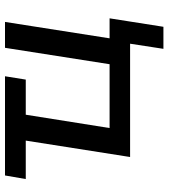

<svg xmlns="http://www.w3.org/2000/svg" viewBox="26 -554 658 749"><g transform="rotate(-90 354.5 -179.0)"><path d="M539 130 559 0H117L181 -407H31L45 -488H432L419 -407H282L230 -80H479L543 -488H644L580 -80H658L625 130Z"/></g></svg>

Font: Nunito Sans 12pt SemiBold
Style: Italic
Weight: 600
Italic angle: -9°
Designer: Vernon Adams
Foundry: Vernon Adams
Version: Version 3.101;gftools[0.9.27]